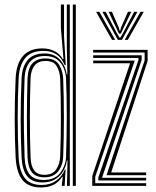

<svg xmlns="http://www.w3.org/2000/svg" viewBox="-20 -820 689 847"><path d="M314.5 0H301.2V-800H314.5ZM288 0H275.5L277.8 -112.2H274.8Q268.8 -68.8 240.5 -42Q212.2 -15.2 167.2 -15.2Q122.8 -15.2 100.5 -42Q78.2 -68.8 75.2 -125.8Q71.5 -206 71.2 -293.2Q71 -380.5 75.2 -475Q77.8 -526.5 102.1 -555.4Q126.5 -584.2 176.5 -584.2Q218.2 -584.2 243.2 -558.1Q268.2 -532 274 -492.5H277.2L274.8 -611V-800H288ZM161.2 7Q106 7 79.4 -25.6Q52.8 -58.2 49 -125.5Q45 -206.8 44.9 -294.2Q44.8 -381.8 49 -475Q55.8 -606.5 167.2 -606.5Q196 -606.5 219.8 -594.8Q243.5 -583 256.8 -559.5H260L248.5 -697V-800H262.5V-661L270 -533.2H265Q240.5 -595.5 171.8 -595.5Q116.8 -595.5 90.9 -563.4Q65 -531.2 62.2 -475.2Q58.2 -387.2 58.1 -301.2Q58 -215.2 62.2 -125.8Q65.5 -66.2 88.9 -35.1Q112.2 -4 164 -4Q200.8 -4 227.6 -23Q254.5 -42 266 -72H269.2L265.2 0H252.8L253 -6.5L256.8 -39.8H254Q224.8 7 161.2 7ZM173 -26.2Q222.8 -26.2 246.4 -58.4Q270 -90.5 271.5 -129.8Q274.2 -216.5 274.5 -303Q274.8 -389.5 271.5 -471.8Q270.2 -497 260.9 -520.1Q251.5 -543.2 231.5 -558.1Q211.5 -573 178.5 -573Q134.5 -573 112.5 -547.5Q90.5 -522 88.5 -475Q86.2 -411.8 85.5 -355.8Q84.8 -299.8 85.6 -244Q86.5 -188.2 88.5 -125.8Q90.5 -77.5 109.6 -51.9Q128.8 -26.2 173 -26.2ZM176 -37.8Q137.8 -37.8 120.5 -60.2Q103.2 -82.8 101.5 -126Q98.5 -217.2 98.6 -304.2Q98.8 -391.2 101.5 -474.8Q104.8 -562.2 180.2 -562.2Q223.8 -562.2 240.6 -534.2Q257.5 -506.2 258.8 -472Q261.8 -388.8 261.9 -303.9Q262 -219 258.8 -130Q257.5 -92 237.2 -64.9Q217 -37.8 176 -37.8ZM176.2 -48.8Q211.8 -48.8 228 -72.9Q244.2 -97 245.5 -130Q248.8 -218 248.6 -304.4Q248.5 -390.8 245.5 -472Q244.5 -502.5 230.8 -526.9Q217 -551.2 180.5 -551.2Q149.2 -551.2 132.8 -531Q116.2 -510.8 114.8 -474.8Q111.8 -387.8 111.8 -303.5Q111.8 -219.2 114.8 -126Q116.2 -88.5 130.5 -68.6Q144.8 -48.8 176.2 -48.8ZM450 -47.2 618 -553.8V-588.2H391V-600H631.2V-551.2L470.5 -59.2H624.8V-47.2ZM413.8 -23.8V-37.2L590.8 -555.2V-564.5H391V-576.2H604.8V-555.5L430 -35.5H624.8V-23.8ZM387 0V-43.5L553.8 -540.8H391V-552.8H574.5L400.2 -40.5V-11.8H624.8V0ZM404 -767.8H418.2L488 -644.2H474.2ZM431.8 -767.8H446.2L495.5 -673.8L507 -654.2H511L522.5 -673.8L571.8 -767.8H586.2L518 -644.2H499.8ZM459.2 -767.8H473.8L503.8 -699L507.8 -685H510.2L514.2 -699L544.5 -767.8H559.2L521.8 -690.2L513.2 -671.5H504.8L496 -690.2ZM599.8 -767.8H614L543.8 -644.2H530Z"/></svg>

Font: Big Shoulders Inline Display
Style: Regular
Weight: 400
Designer: Patric King
Foundry: XO Type Co
Version: Version 1.000